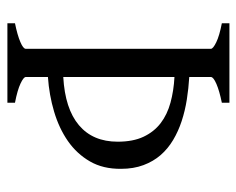

<svg xmlns="http://www.w3.org/2000/svg" viewBox="-82 -574 655 532"><g transform="rotate(90 246.0 -307.5)"><path d="M372.1 -305.7Q372.1 -348.1 358.4 -377.2Q344.7 -406.2 320.8 -424.6Q296.9 -442.9 263.9 -451.9Q231 -460.9 192.9 -462.9V-154.8Q280.8 -159.7 326.4 -198.2Q372.1 -236.8 372.1 -305.7ZM43.9 0V-21Q77.1 -27.8 95.9 -35.9Q114.7 -43.9 114.7 -50.8V-564Q114.7 -569.8 96.9 -578.6Q79.1 -587.4 43.9 -594.2V-615.2H264.2V-594.2Q231 -587.4 211.9 -579.1Q192.9 -570.8 192.9 -564V-503.9Q224.6 -502 255.6 -497.1Q286.6 -492.2 314.9 -482.9Q343.3 -473.6 367.4 -459.2Q391.6 -444.8 409.2 -424.6Q426.8 -404.3 437 -377Q447.3 -349.6 447.3 -314.9Q447.8 -265.1 426.8 -228.8Q405.8 -192.4 370.4 -167.7Q335 -143.1 288.8 -129.4Q242.7 -115.7 192.9 -112.3V-50.8Q192.9 -44.9 210.9 -36.4Q229 -27.8 264.2 -21V0Z"/></g></svg>

Font: Noto Serif Devanagari
Style: Regular
Weight: 400
Designer: Monotype Design Team
Foundry: Monotype Imaging Inc.
Version: Version 1.01